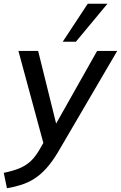

<svg xmlns="http://www.w3.org/2000/svg" viewBox="-53 -775 644 1022"><path d="M-16 227 -33 145Q16 135 50 121Q84 107 108.5 84.5Q133 62 154 27L188 -32L184 9L45 -504H150L254 -84H227L464 -504H571L255 36Q225 86 194.5 120Q164 154 131.5 175Q99 196 62.5 208Q26 220 -16 227ZM281 -553 414 -755H519L351 -553Z"/></svg>

Font: Mulish ExtraLight SemiBold
Style: Italic
Weight: 600
Italic angle: -9°
Version: Version 3.603